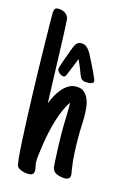

<svg xmlns="http://www.w3.org/2000/svg" viewBox="-106 -701 486 762"><g transform="rotate(15 137.0 -319.5)"><path d="M256.3 -26.4Q256.3 -16.6 250 -12.2Q243.7 -7.8 234.4 -7.8Q228.5 -7.8 222.2 -9Q215.8 -10.3 210 -11.7Q199.7 -14.6 194.1 -19Q188.5 -23.4 185.5 -29.1Q182.6 -34.7 181.9 -41.5Q181.2 -48.3 180.7 -56.6Q180.7 -59.1 180.4 -61Q180.2 -63 180.2 -64.9Q178.7 -92.8 177.5 -122.1Q176.3 -151.4 176.3 -179.2Q176.3 -193.4 176.5 -207.5Q176.8 -221.7 177.2 -235.8Q177.7 -250 178 -263.9Q178.2 -277.8 178.2 -292Q178.2 -294.9 178 -297.6Q177.7 -300.3 177.2 -303.2Q164.6 -284.7 155 -262Q145.5 -239.3 138.2 -215.1Q130.9 -190.9 125.7 -166.7Q120.6 -142.6 117.2 -120.6L115.7 -110.4Q113.3 -93.3 110.8 -75.4Q108.4 -57.6 108.4 -40Q108.4 -32.7 110.8 -23.9Q111.8 -20 112.5 -16.4Q113.3 -12.7 113.3 -7.3Q113.3 4.4 107.4 8.5Q101.6 12.7 91.8 12.7Q85.9 12.7 78.9 11.7Q71.8 10.7 65.2 8.5Q58.6 6.3 52.7 2.9Q46.9 -0.5 43.5 -5.9Q40.5 -12.2 37.8 -39.6Q35.2 -66.9 33 -107.4Q30.8 -147.9 28.8 -198.5Q26.9 -249 25.1 -302.2Q23.4 -355.5 22.2 -407.7Q21 -460 20.3 -503.9Q19.5 -547.9 19 -580.3Q18.6 -612.8 18.6 -626Q18.6 -635.7 21.2 -643.8Q23.9 -651.9 36.6 -651.9Q49.8 -651.9 61.5 -645.8Q73.2 -639.6 78.6 -627Q79.6 -625 80.6 -611.1Q81.5 -597.2 82.5 -575.4Q83.5 -553.7 84.5 -525.6Q85.4 -497.6 86.4 -467.5Q87.4 -437.5 88.4 -407.2Q89.4 -377 90.3 -350.6L92.8 -278.3Q98.6 -293.5 107.4 -310.1Q116.2 -326.7 127.7 -340.3Q139.2 -354 153.6 -362.8Q168 -371.6 185.5 -371.6Q207 -371.6 219.2 -360.4Q231.4 -349.1 237.5 -332.5Q243.7 -315.9 245.1 -296.9Q246.6 -277.8 246.6 -262.2Q246.6 -252.4 246.3 -243.2Q246.1 -233.9 245.6 -224.6Q245.1 -214.8 244.9 -205.3Q244.6 -195.8 244.6 -186Q244.6 -152.3 246.1 -116.9Q247.6 -81.5 253.4 -47.4L254.4 -40.5Q255.4 -37.6 255.9 -33.7Q256.3 -29.8 256.3 -26.4ZM248.5 -410.2Q248.5 -406.2 245.6 -403.8Q242.7 -401.4 238.8 -400.1Q234.9 -398.9 230.5 -398.7Q226.1 -398.4 223.1 -398.4Q218.8 -398.4 213.6 -398.7Q208.5 -398.9 204.6 -401.4Q197.8 -404.3 195.1 -409.4Q192.4 -414.6 189.9 -419.9Q184.1 -435.5 178.2 -450.2Q172.4 -464.8 165.5 -479.5Q158.7 -462.4 151.9 -445.8Q145 -429.2 138.2 -412.1Q136.7 -407.7 135 -404.5Q133.3 -401.4 129.4 -398.4Q128.4 -397.5 124.5 -397.5Q120.6 -397.5 116 -399.7Q111.3 -401.9 107.4 -405.3Q103.5 -408.7 100.8 -413.1Q98.1 -417.5 98.1 -421.9Q98.1 -425.3 102.8 -439.2Q107.4 -453.1 113.5 -470Q119.6 -486.8 125.2 -502Q130.9 -517.1 133.3 -522.5Q137.7 -532.2 143.8 -537.6Q149.9 -543 161.6 -543Q175.3 -543 186 -532.2Q194.8 -523.4 200.7 -512Q206.5 -500.5 212.4 -489.3Q214.4 -485.4 220.5 -473.4Q226.6 -461.4 232.7 -448.2Q238.8 -435.1 243.7 -423.8Q248.5 -412.6 248.5 -410.2Z"/></g></svg>

Font: Just Another Hand
Style: Regular
Weight: 400
Designer: Astigmatic (AOETI)
Foundry: Astigmatic (AOETI)
Version: Version 1.000